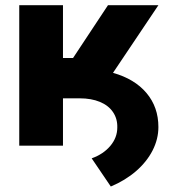

<svg xmlns="http://www.w3.org/2000/svg" viewBox="-20 -550 655 725"><path d="M52.7 -530.3H217.8V-331.1H255.9L387.7 -530.3H578.1L406.7 -274.9Q488.3 -252 533.2 -198.7Q578.1 -145.5 578.1 -70.3Q578.1 -24.9 556.2 18.1Q534.2 61 493.7 96.2Q453.1 131.3 398.4 154.3L326.2 47.9Q370.1 32.2 396.5 1Q422.9 -30.3 422.9 -68.4Q423.8 -101.6 406.7 -126.7Q389.6 -151.9 357.2 -165.3Q324.7 -178.7 281.2 -178.7H217.8V0H52.7Z"/></svg>

Font: Pretendard GOV ExtraBold
Style: Regular
Weight: 800
Designer: Base glyphs from Inter by Rasmus Andersson; Hangeul glyphs from Noto Sans CJK(Source Han Sans) by Jang Soo-young and Kan
Foundry: Kil Hyung-jin
Version: Version 1.309